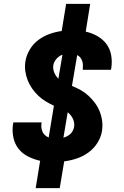

<svg xmlns="http://www.w3.org/2000/svg" viewBox="-20 -863 640 990"><path d="M164 107 187 -34Q155 -41 125 -56Q95 -71 75.5 -96Q56 -121 49 -154Q42 -187 47 -222L49 -232H195L194 -228Q192 -216 193.5 -204.5Q195 -193 199.5 -183Q204 -173 212.5 -165.5Q221 -158 231 -154L258 -318Q236 -328 215.5 -340.5Q195 -353 177.5 -369.5Q160 -386 146 -406Q132 -426 123 -448.5Q114 -471 110.5 -496Q107 -521 111 -547Q116 -578 133.5 -607.5Q151 -637 178 -657Q205 -677 236 -688Q267 -699 298 -703L321 -843H445L422 -700Q453 -693 481 -677.5Q509 -662 528 -637Q547 -612 553 -579.5Q559 -547 554 -513L552 -503H406L407 -507Q408 -518 407.5 -529Q407 -540 403.5 -549.5Q400 -559 393.5 -567Q387 -575 378 -579L351 -420Q374 -411 396 -398.5Q418 -386 436 -369.5Q454 -353 469 -333Q484 -313 493.5 -289.5Q503 -266 506.5 -240.5Q510 -215 506 -188Q501 -156 482.5 -126.5Q464 -97 435.5 -76.5Q407 -56 375 -45.5Q343 -35 311 -31L288 107ZM281 -457 302 -581Q285 -575 271.5 -560Q258 -545 255 -527Q252 -507 260 -488.5Q268 -470 281 -457ZM307 -153Q317 -156 326 -160.5Q335 -165 343 -172.5Q351 -180 355.5 -189Q360 -198 362 -208Q364 -220 362 -231Q360 -242 355.5 -251.5Q351 -261 344 -269.5Q337 -278 329 -284Z"/></svg>

Font: Iosevka Heavy Extended
Style: Italic
Weight: 900
Width: 7
Italic angle: -9°
Monospace: yes
Designer: Belleve Invis
Foundry: Belleve Invis
Version: Version 32.5.0; ttfautohint (v1.8.4)